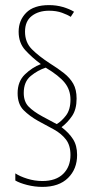

<svg xmlns="http://www.w3.org/2000/svg" viewBox="-20 -780 370 752"><path d="M49 -415Q49 -461 77.5 -488.5Q106 -516 140 -529Q105 -555 79 -583.5Q53 -612 53 -656Q53 -700 82.5 -730Q112 -760 172 -760Q201 -760 226.5 -752.5Q252 -745 270 -734L257 -714Q245 -722 223 -730Q201 -738 172 -738Q131 -738 104.5 -717.5Q78 -697 78 -656Q78 -614 105 -587Q132 -560 175 -532Q207 -512 230.5 -493.5Q254 -475 267 -452Q280 -429 280 -394Q280 -352 262.5 -326Q245 -300 221 -282Q250 -260 266 -235Q282 -210 282 -173Q282 -118 246.5 -83Q211 -48 146 -48Q116 -48 86.5 -55.5Q57 -63 40 -73V-101Q58 -89 87 -80Q116 -71 146 -71Q199 -71 227.5 -99Q256 -127 256 -173Q256 -211 238 -234Q220 -257 191 -273Q162 -289 130 -306Q96 -325 72.5 -348.5Q49 -372 49 -415ZM73 -416Q73 -382 92 -362.5Q111 -343 146 -324L202 -294Q220 -304 238 -327Q256 -350 256 -390Q256 -428 233.5 -456Q211 -484 159 -515Q128 -505 100.5 -482.5Q73 -460 73 -416Z"/></svg>

Font: Noto Sans Thai ExtCond Thin
Style: Regular
Weight: 100
Width: 2
Designer: Monotype Design Team
Foundry: Monotype Imaging Inc.
Version: Version 2.002; ttfautohint (v1.8.4.7-5d5b)